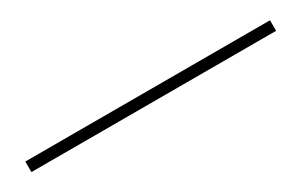

<svg xmlns="http://www.w3.org/2000/svg" viewBox="10 -150 636 405"><g transform="rotate(-30 328.0 53.0)"><path d="M30 65.7V40H626V65.7Z"/></g></svg>

Font: Big Shoulders Inline Thin
Style: Regular
Weight: 100
Designer: Patric King
Foundry: XO Type Co
Version: Version 2.002